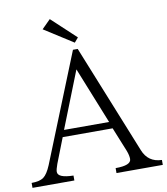

<svg xmlns="http://www.w3.org/2000/svg" viewBox="-99 -995 926 1065"><g transform="rotate(-10 364.0 -462.5)"><path d="M351.1 -725.1H377.9L625 -111.8Q653.3 -39.6 731 -37.6V-9.8H470.2V-37.6Q558.1 -37.6 558.1 -73.7Q558.1 -93.8 547.4 -121.6L492.2 -257.8H210.9L155.8 -116.7Q145 -86.9 145 -73.7Q145 -39.1 232.9 -37.6V-9.8H-2.9V-37.6Q43 -37.6 64.9 -53.7Q86.9 -69.8 106.9 -117.7ZM351.1 -614.7 225.1 -295.9H479ZM253.9 -915 390.1 -788.1 368.2 -762.2 205.1 -866.2Z"/></g></svg>

Font: I.Ming
Style: Regular
Weight: 400
Designer: Ichiten Fonts Project
Version: Version 6.11; Dec 27, 2019